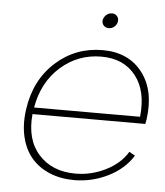

<svg xmlns="http://www.w3.org/2000/svg" viewBox="-50 -701 650 756"><g transform="rotate(5 275.5 -323.5)"><path d="M271 9.8Q217.3 9.8 174.1 -8.1Q130.9 -25.9 102.3 -58.8Q73.7 -91.8 61.8 -140.9Q49.8 -189.9 58.1 -250Q74.2 -367.2 152.6 -438.5Q231 -509.8 338.9 -509.8Q440.9 -509.8 495.6 -439Q550.3 -368.2 534.2 -252.9Q532.7 -242.7 530.8 -234.9H85Q75.2 -133.8 128.2 -75Q181.2 -16.1 273.9 -16.1Q335.4 -16.1 392.3 -44.2Q449.2 -72.3 478 -120.1L501 -106.9Q467.3 -52.7 404.1 -21.5Q340.8 9.8 271 9.8ZM88.9 -261.2H507.8Q519 -363.3 471.7 -423.6Q424.3 -483.9 335.9 -483.9Q243.7 -483.9 175 -423.1Q106.4 -362.3 88.9 -261.2ZM328.1 -627.9Q330.6 -640.1 340.3 -648.7Q350.1 -657.2 362.8 -657.2Q375 -657.2 382.6 -648.4Q390.1 -639.6 388.2 -627.9Q386.7 -615.2 377 -606.7Q367.2 -598.1 355 -598.1Q341.8 -598.1 334 -606.7Q326.2 -615.2 328.1 -627.9Z"/></g></svg>

Font: Human Sans ExtraLight
Style: Italic
Weight: 200
Italic angle: -8°
Designer: Tim Radville
Foundry: Continuum
Version: Version 1.000;FEAKit 1.0